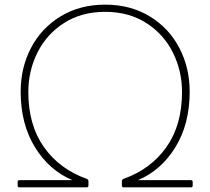

<svg xmlns="http://www.w3.org/2000/svg" viewBox="-20 -794 906 827"><path d="M69 -399Q69 -502 113.5 -587.5Q158 -673 241 -723.5Q324 -774 433 -774Q542 -774 625 -723.5Q708 -673 752.5 -587.5Q797 -502 797 -399Q797 -260 735.5 -160Q674 -60 574 -18H802Q810 -18 810 -10V5Q810 13 802 13H513Q505 13 505 5V-13Q505 -21 513 -24Q629 -65 696.5 -160Q764 -255 764 -398Q764 -489 724.5 -568Q685 -647 610 -695Q535 -743 433 -743Q331 -743 256 -695Q181 -647 141.5 -568Q102 -489 102 -398Q102 -255 169.5 -160Q237 -65 353 -24Q361 -21 361 -13V5Q361 13 353 13H64Q56 13 56 5V-10Q56 -18 64 -18H292Q192 -60 130.5 -160Q69 -260 69 -399Z"/></svg>

Font: LINE Seed JP_TTF Thin
Style: Regular
Weight: 250
Designer: LY Corporation & Fontrix & Fontworks
Version: Version 1.008